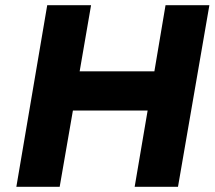

<svg xmlns="http://www.w3.org/2000/svg" viewBox="-20 -720 827 740"><path d="M618 -700 575 -445H287L331 -700H162L43 0H210L261 -294H549L499 0H666L787 -700Z"/></svg>

Font: Jost
Style: Bold Italic
Weight: 700
Italic angle: -5°
Version: Version 3.710